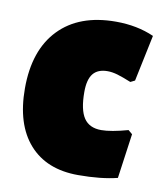

<svg xmlns="http://www.w3.org/2000/svg" viewBox="-63 -538 526 604"><g transform="rotate(10 200.0 -236.0)"><path d="M382 -460 351 -312 337 -305Q310 -316 293 -321Q276 -326 261 -326Q230 -326 215 -307.5Q200 -289 200 -249Q200 -192 217.5 -166Q235 -140 273 -140Q304 -140 358 -155L371 -144L351 -1Q299 12 226 12Q125 12 69.5 -50.5Q14 -113 14 -228Q14 -350 78.5 -417Q143 -484 260 -484Q328 -484 382 -460Z"/></g></svg>

Font: Luna Sans Black
Style: Regular
Weight: 900
Designer: Juan Pablo del Peral
Foundry: Huerta Tipografica
Version: Version 2.001; ttfautohint (v1.5)